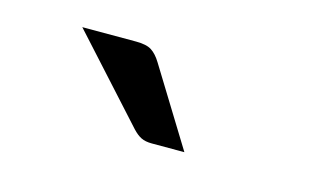

<svg xmlns="http://www.w3.org/2000/svg" viewBox="-36 -798 472 291"><g transform="rotate(15 200.0 -652.5)"><path d="M150 -724.5Q166.5 -724.5 174.5 -719.2Q182.5 -714 189.5 -702.5L264 -581.5H213Q202.5 -581.5 196 -584.8Q189.5 -588 182.5 -595.5L65.5 -724.5Z"/></g></svg>

Font: Lato
Style: Regular
Weight: 400
Designer: Lukasz Dziedzic with Adam Twardoch and Botio Nikoltchev
Foundry: tyPoland Lukasz Dziedzic
Version: Version 2.010; 2014-09-01; http://www.latofonts.com/; ttfaut